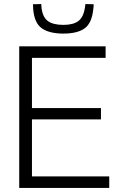

<svg xmlns="http://www.w3.org/2000/svg" viewBox="-20 -929 586 949"><path d="M75 0V-700H502V-643H138V-395H479V-339H138V-57H520V0ZM293 -763Q225 -763 187.5 -788.5Q150 -814 144 -884Q143 -894 143 -908L184 -909Q184 -905 184.5 -900.5Q185 -896 185 -893Q190 -845 216 -825.5Q242 -806 293 -806Q343 -806 368 -825.5Q393 -845 400 -893Q401 -900 402 -909L443 -908Q443 -895 441 -883Q434 -815 398.5 -789Q363 -763 293 -763Z"/></svg>

Font: Georama Light
Style: Regular
Weight: 300
Designer: Jean-Baptiste Levee
Foundry: Production Type
Version: Version 1.000